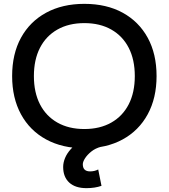

<svg xmlns="http://www.w3.org/2000/svg" viewBox="-20 -760 876 997"><path d="M429 217Q371 217 339.5 188Q308 159 308 107Q308 84 318 60Q328 36 348 14Q368 -8 398 -26L505 2Q475 10 454 27Q433 44 421.5 62Q410 80 410 93Q410 130 448 130Q471 130 490 120L507 205Q473 217 429 217ZM418 10Q304 10 219.5 -36Q135 -82 89 -166.5Q43 -251 43 -365Q43 -480 89 -564Q135 -648 219.5 -694Q304 -740 418 -740Q533 -740 617 -694Q701 -648 747 -564Q793 -480 793 -365Q793 -251 747 -166.5Q701 -82 617 -36Q533 10 418 10ZM418 -90Q499 -90 558 -123.5Q617 -157 648.5 -218.5Q680 -280 680 -365Q680 -450 648.5 -511.5Q617 -573 558 -606.5Q499 -640 418 -640Q337 -640 278 -606.5Q219 -573 187.5 -511.5Q156 -450 156 -365Q156 -280 187.5 -218.5Q219 -157 278 -123.5Q337 -90 418 -90Z"/></svg>

Font: M PLUS 1 Medium
Style: Regular
Weight: 500
Designer: Coji Morishita
Foundry: UNDERFOREST DESIGN
Version: Version 1.001